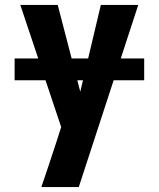

<svg xmlns="http://www.w3.org/2000/svg" viewBox="-20 -540 640 775"><path d="M147 215Q163 168 178.5 121.5Q194 75 209 29L227 -27L62 -520H213L304 -170L387 -520H538L298 215ZM39 -216V-304H562V-216Z"/></svg>

Font: Iosevka Heavy Extended
Style: Regular
Weight: 900
Width: 7
Monospace: yes
Designer: Belleve Invis
Foundry: Belleve Invis
Version: Version 32.5.0; ttfautohint (v1.8.4)